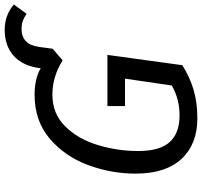

<svg xmlns="http://www.w3.org/2000/svg" viewBox="-42 -830 884 841"><g transform="rotate(-90 400.5 -410.0)"><path d="M801 -792 760 -736Q742 -748 728 -753Q714 -758 692 -758Q660 -758 640 -739Q620 -720 615 -681L607 -622L556 -578Q485 -623 406 -623Q322 -623 266.5 -566.5Q211 -510 185 -423.5Q159 -337 159 -247Q159 -153 198 -109.5Q237 -66 315 -66Q387 -66 446 -100L476 -305H356V-382H580L535 -54Q483 -21 427 -4.5Q371 12 302 12Q189 12 124.5 -57.5Q60 -127 60 -259Q60 -365 97.5 -466.5Q135 -568 213 -634.5Q291 -701 405 -701Q476 -701 522 -674V-679Q532 -753 576 -792.5Q620 -832 690 -832Q753 -832 801 -792Z"/></g></svg>

Font: FiraGO
Style: Italic
Weight: 400
Italic angle: -8°
Designer: bBox Type GmbH
Foundry: bBox Type GmbH
Version: Version 1.001